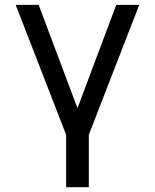

<svg xmlns="http://www.w3.org/2000/svg" viewBox="-20 -567 642 795"><path d="M253.9 -8.8 44.9 -546.9H140.1L300.8 -119.1L461.4 -546.9H556.6L347.7 -8.8V208H253.9Z"/></svg>

Font: Vazir Code Hack
Style: Code-Hack
Weight: 400
Foundry: DejaVu fonts team - Redesigned by Saber Rastikerdar
Version: Version 1.1.2